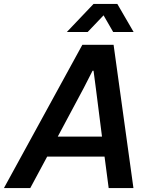

<svg xmlns="http://www.w3.org/2000/svg" viewBox="-56 -957 774 977"><path d="M363 -729H522L623 0H497L476 -160H184L98 0H-36ZM463 -262 432 -506 420 -597H415L370 -509L238 -262ZM420 -937H541L624 -794H520L471 -879L390 -794H284Z"/></svg>

Font: Mona Sans SemiBold
Style: Italic
Weight: 600
Italic angle: -11.7°
Designer: Deni Anggara
Foundry: GitHub
Version: Version 2.000